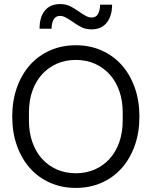

<svg xmlns="http://www.w3.org/2000/svg" viewBox="-20 -912 744 942"><path d="M352 10Q283 10 225.5 -15.5Q168 -41 127 -87Q86 -133 63 -197.5Q40 -262 40 -340Q40 -418 63 -482.5Q86 -547 127 -593Q168 -639 225.5 -664.5Q283 -690 352 -690Q421 -690 478.5 -664.5Q536 -639 577 -593Q618 -547 641 -482.5Q664 -418 664 -340Q664 -262 641 -197.5Q618 -133 577 -87Q536 -41 478.5 -15.5Q421 10 352 10ZM122 -320Q122 -262 139 -214Q156 -166 186.5 -132.5Q217 -99 259 -80.5Q301 -62 352 -62Q403 -62 445 -80.5Q487 -99 517.5 -132.5Q548 -166 565 -214Q582 -262 582 -320V-360Q582 -419 565 -466.5Q548 -514 517.5 -547.5Q487 -581 445 -599.5Q403 -618 352 -618Q301 -618 259 -599.5Q217 -581 186.5 -547.5Q156 -514 139 -466.5Q122 -419 122 -360ZM174 -771Q174 -828 200 -860Q226 -892 275 -892Q302 -892 321 -883Q340 -874 360 -860L378 -848Q395 -837 406 -831.5Q417 -826 429 -826Q452 -826 461.5 -844.5Q471 -863 471 -889H530Q530 -834 504 -801Q478 -768 429 -768Q402 -768 383 -777Q364 -786 344 -800L326 -812Q309 -823 298 -828.5Q287 -834 275 -834Q252 -834 242.5 -815.5Q233 -797 233 -771Z"/></svg>

Font: CyStack Display
Style: Regular
Weight: 400
Designer: Weizhong Zhang
Foundry: 本地遙控
Version: Version 1.000;Glyphs 3.1.2 (3151)